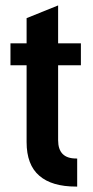

<svg xmlns="http://www.w3.org/2000/svg" viewBox="-20 -688 342 708"><path d="M194.3 -447.3V-170.9Q194.3 -103.5 260.7 -103.5H264.6V0H260.7Q170.9 0 125 -40Q78.1 -80.1 78.1 -164.1V-447.3H18.6V-528.3H78.1V-621.1L194.3 -668V-528.3H278.3V-447.3Z"/></svg>

Font: Dinish Condensed
Style: Bold
Weight: 700
Width: 3
Designer: Bert Driehuis
Foundry: Playbeing
Version: Version 3.006; git-39231f3c-release